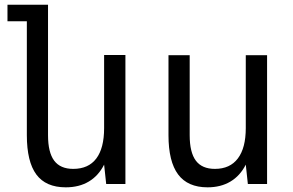

<svg xmlns="http://www.w3.org/2000/svg" viewBox="-20 -780 1244 814"><path d="M421.4 -82 430.2 0H511.7V-546.9H421.4V-236.8Q421.4 -151.9 388.2 -107.9Q355 -64 290.5 -64Q235.8 -64 209.7 -98.9Q183.6 -133.8 183.6 -207V-759.8H11.7V-689.9H93.8V-207Q93.8 -94.7 134 -40.3Q174.3 14.2 258.8 14.2Q315.4 14.2 356.4 -10.3Q397.5 -34.7 421.4 -82Z M1022 -82 1030.8 0H1112.3V-545.9H1022V-236.8Q1022 -152.8 988.5 -108.4Q955.1 -64 891.1 -64Q836.4 -64 810.3 -98.9Q784.2 -133.8 784.2 -207V-545.9H694.3V-207Q694.3 -95.2 735.1 -40.5Q775.9 14.2 859.9 14.2Q916 14.2 957 -10.3Q998 -34.7 1022 -82Z"/></svg>

Font: Hack Dev
Style: Regular
Weight: 400
Designer: Christopher Simpkins
Foundry: Christopher Simpkins
Version: Version 2.0315